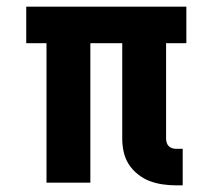

<svg xmlns="http://www.w3.org/2000/svg" viewBox="-20 -550 640 578"><path d="M510 8Q490 8 469.5 5Q449 2 430.5 -5Q412 -12 395.5 -25Q379 -38 368 -55Q357 -72 352.5 -92Q348 -112 348 -132V-420H252V0H120V-420H59V-530H541V-420H480V-132Q480 -126 482 -120Q484 -114 488 -110Q492 -106 498 -104Q504 -102 510 -102H530V8Z"/></svg>

Font: Iosevka Curly XBdEx
Style: Regular
Weight: 800
Width: 7
Monospace: yes
Designer: Belleve Invis
Foundry: Belleve Invis
Version: Version 11.1.0; ttfautohint (v1.8.3)